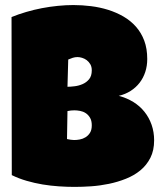

<svg xmlns="http://www.w3.org/2000/svg" viewBox="-20 -732 634 764"><path d="M593.3 -173.8Q593.3 -133.3 578.4 -104Q563.5 -74.7 538.6 -54.2Q513.7 -33.7 481.2 -20.8Q448.7 -7.8 413.6 -0.5Q378.4 6.8 343 9.3Q307.6 11.7 276.9 11.7Q246.6 11.7 214.1 9.5Q181.6 7.3 149.4 2Q117.2 -3.4 85.9 -12.5Q54.7 -21.5 26.9 -35.2L25.9 -664.1Q53.2 -675.3 84 -684.3Q114.7 -693.4 146.7 -699.5Q178.7 -705.6 210.4 -708.7Q242.2 -711.9 272 -711.9Q306.6 -711.9 342 -707.5Q377.4 -703.1 410.2 -692.9Q442.9 -682.6 471.2 -666.3Q499.5 -649.9 520.8 -626Q542 -602.1 554 -570.3Q565.9 -538.6 565.9 -497.1Q565.9 -469.7 558.1 -445.8Q550.3 -421.9 535.6 -402.8Q521 -383.8 500 -370.4Q479 -356.9 452.6 -350.6Q484.4 -342.3 510.5 -326.2Q536.6 -310.1 554.9 -287.1Q573.2 -264.2 583.3 -235.4Q593.3 -206.5 593.3 -173.8ZM345.2 -452.1Q345.2 -466.3 339.4 -476.3Q333.5 -486.3 325 -492.7Q316.4 -499 306.4 -502Q296.4 -504.9 288.6 -504.9Q278.8 -504.9 269.5 -502Q260.3 -499 251.5 -495.1L248.5 -386.7Q259.8 -386.7 276.4 -388.7Q293 -390.6 308.3 -397.2Q323.7 -403.8 334.5 -416.7Q345.2 -429.7 345.2 -452.1ZM275.9 -293Q261.7 -293 248.5 -290L246.6 -178.7Q253.9 -177.2 261 -176Q268.1 -174.8 274.9 -174.8Q285.2 -174.8 297.4 -177Q309.6 -179.2 320.3 -185.8Q331.1 -192.4 338.1 -203.6Q345.2 -214.8 345.2 -233.4Q345.2 -252 338.1 -263.7Q331.1 -275.4 320.8 -282Q310.5 -288.6 298.3 -290.8Q286.1 -293 275.9 -293Z"/></svg>

Font: Luckiest Guy RUS-BEL-UKR
Style: Regular
Weight: 400
Designer: Astigmatic (AOETI)
Foundry: Astigmatic (AOETI)
Version: Version 1.00 March 11, 2019, initial release